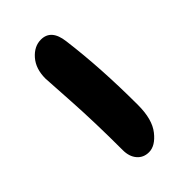

<svg xmlns="http://www.w3.org/2000/svg" viewBox="1 -912 481 481"><g transform="rotate(45 241.5 -671.5)"><path d="M121.1 -612.8Q86.4 -612.8 65.2 -631.3Q43.9 -649.9 43.9 -673.8Q43.9 -710 91.8 -715.8Q201.2 -730 332 -730Q382.8 -730 408.9 -709.2Q435.1 -688.5 435.1 -666Q435.1 -646.5 421.4 -634.8Q407.7 -623 384.8 -623Q285.6 -623 204.8 -617.9Q124 -612.8 121.1 -612.8Z"/></g></svg>

Font: Shantell Sans Bouncy
Style: Regular
Weight: 500
Designer: Stephen Nixon, Anya Danilova, Shantell Martin
Foundry: Arrow Type
Version: Version 1.006;[9816181b4]